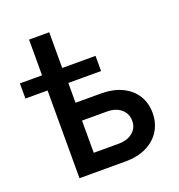

<svg xmlns="http://www.w3.org/2000/svg" viewBox="-131 -838 882 947"><g transform="rotate(-20 309.5 -364.0)"><path d="M9.3 -460.4V-540H406.2V-460.4ZM125.5 -540V-727.5H231.4V-540ZM207.5 -356.4H366.2Q432.1 -356.4 478.8 -333.7Q525.4 -311 550 -271.2Q574.7 -231.4 574.7 -179.2Q574.7 -127.9 550 -87.4Q525.4 -46.9 478.8 -23.4Q432.1 0 366.2 0H125.5V-540H234.4V-93.8H365.7Q410.6 -93.8 438.7 -116.7Q466.8 -139.6 466.8 -176.8Q466.8 -215.8 438.7 -239.3Q410.6 -262.7 365.7 -262.7H207.5Z"/></g></svg>

Font: V-Inter
Style: Medium-500
Weight: 500
Designer: Rasmus Andersson
Foundry: rsms
Version: Version 4.000;git-4146feb